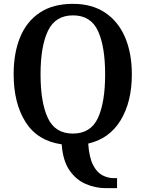

<svg xmlns="http://www.w3.org/2000/svg" viewBox="-20 -745 758 999"><path d="M531 234Q477 234 426.5 212.5Q376 191 341.5 141Q307 91 301 6Q175 -12 113 -110Q51 -208 51 -359Q51 -470 85 -552Q119 -634 187.5 -679.5Q256 -725 360 -725Q458 -725 526.5 -679.5Q595 -634 630.5 -551.5Q666 -469 666 -358Q666 -215 607.5 -119Q549 -23 439 2Q444 73 463.5 112Q483 151 512 166.5Q541 182 574 182H589V234ZM359 -50Q452 -50 489.5 -131Q527 -212 527 -358Q527 -504 489.5 -584.5Q452 -665 360 -665Q268 -665 229.5 -584.5Q191 -504 191 -358Q191 -212 229 -131Q267 -50 359 -50Z"/></svg>

Font: Noto Serif Tamil SemiCondensed SemiBold
Style: Italic
Weight: 600
Width: 4
Italic angle: -12°
Designer: Indian Type Foundry, Tom Grace, and the Monotype Design Team
Foundry: Monotype Imaging Inc.
Version: Version 2.003; ttfautohint (v1.8.4.7-5d5b)